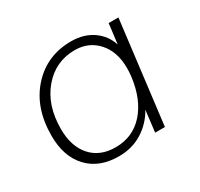

<svg xmlns="http://www.w3.org/2000/svg" viewBox="-117 -659 847 814"><g transform="rotate(-30 306.0 -252.0)"><path d="M311 -473.6Q216.3 -473.6 154.8 -401.1Q93.3 -328.6 93.3 -212.9Q93.3 -127.9 136.7 -78.9Q180.2 -29.8 256.3 -29.8Q340.8 -29.8 395.3 -90.6Q449.7 -151.4 462.9 -255.9Q465.3 -274.4 465.3 -297.4Q465.3 -377.4 422.1 -425.5Q378.9 -473.6 311 -473.6ZM44.4 -207.5Q44.4 -344.7 120.8 -429.2Q197.3 -513.7 315.9 -513.7Q378.4 -513.7 421.9 -483.2Q465.3 -452.6 481 -402.8L493.2 -501H541L479.5 0H431.6L444.3 -105Q414.6 -52.2 364.5 -21Q314.5 10.3 249.5 10.3Q153.3 10.3 98.9 -48.1Q44.4 -106.4 44.4 -207.5Z"/></g></svg>

Font: Muli
Style: ExtraLightItalic
Weight: 200
Italic angle: -7°
Designer: Vernon Adams
Foundry: newtypography
Version: Version 2.0; ttfautohint (v1.00rc1.2-2d82) -l 8 -r 50 -G 200